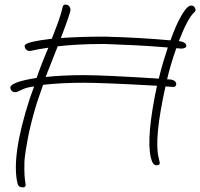

<svg xmlns="http://www.w3.org/2000/svg" viewBox="-20 -715 868 833"><path d="M79 98Q60 98 56 81Q28 -37 109 -287Q115 -305 128 -340Q94 -336 74 -325.5Q54 -315 47 -315Q29 -315 25 -332Q19 -358 139 -377Q147 -401 159.5 -433.5Q172 -466 190 -508Q145 -502 112 -494H107Q91 -495 87 -513Q84 -525 118.5 -533Q153 -541 205 -547L206 -550Q223 -593 234.5 -625.5Q246 -658 252 -685Q254 -695 263 -695Q282 -695 286 -675Q288 -665 244 -550Q287 -553 332 -554.5Q377 -556 414 -556Q428 -556 441 -556Q454 -556 464 -555Q512 -554 582 -550Q652 -546 719 -540L720 -541Q742 -602 761 -636.5Q780 -671 791 -681Q801 -691 809 -691Q824 -691 828 -675Q830 -667 822 -661Q808 -648 791.5 -617Q775 -586 756 -537Q785 -533 788 -519Q791 -506 768 -504L745 -506Q720 -436 705 -371Q740 -371 744 -354Q746 -347 742 -342Q738 -337 728 -338L698 -340Q648 -115 668 -32L673 -10Q675 2 658 2Q642 2 634 -33Q614 -121 661 -343Q537 -350 458 -353Q379 -356 344 -356Q246 -356 167 -347L141 -272Q114 -184 101 -116Q88 -48 86 -14Q85 25 86.5 46Q88 67 91 85Q93 98 79 98ZM342 -389Q430 -389 669 -374Q677 -408 687 -442Q697 -476 708 -509Q636 -515 568.5 -518.5Q501 -522 463 -523Q451 -524 439 -524Q427 -524 415 -524Q368 -524 320.5 -521.5Q273 -519 230 -514L228 -508L178 -381Q215 -385 256.5 -387Q298 -389 342 -389Z"/></svg>

Font: Oooh Baby
Style: Normal
Weight: 400
Designer: Robert E. Leuschke
Foundry: Robert E. Leuschke
Version: Version 1.011; ttfautohint (v1.8.3)